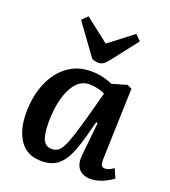

<svg xmlns="http://www.w3.org/2000/svg" viewBox="-145 -898 900 1018"><g transform="rotate(20 304.5 -389.5)"><path d="M511 -107Q511 -84 516 -74Q521 -64 537 -64Q558 -64 584 -84L607 -34Q589 -18 553.5 -2Q518 14 482 14Q439 14 416 -12.5Q393 -39 399 -94L418 -278L409 -279L386 -192Q369 -129 348 -82.5Q327 -36 293.5 -11Q260 14 206 14Q123 14 83 -45.5Q43 -105 43 -198Q43 -294 74 -367.5Q105 -441 161 -482.5Q217 -524 292 -524Q332 -524 364.5 -515.5Q397 -507 415 -498L498 -522L524 -510ZM235 -65Q254 -65 268 -73.5Q282 -82 295 -106Q308 -130 323 -176.5Q338 -223 359 -298L396 -436Q382 -444 357 -450Q332 -456 309 -456Q264 -456 233.5 -420.5Q203 -385 187.5 -325.5Q172 -266 172 -193Q172 -122 187.5 -93.5Q203 -65 235 -65ZM148 -762 179 -793 314 -688 449 -792 480 -761 364 -612Q339 -579 314 -579Q294 -579 275 -587Z"/></g></svg>

Font: Literata 12pt SemiBold
Style: Italic
Weight: 600
Italic angle: -2°
Designer: Latin by Veronika Burian and Jose Scaglione. Greek by Irene Vlachou. Cyrillic by Vera Evstafieva
Foundry: TypeTogether
Version: Version 3.002